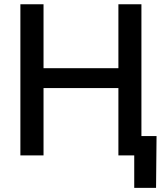

<svg xmlns="http://www.w3.org/2000/svg" viewBox="-20 -748 797 924"><path d="M78.1 0V-727.5H189.5V-419.9H549.8V-727.5H660.6V0H549.8V-324.2H189.5V0ZM626 156.2V0H587.4V-93.3H733.4L731 156.2Z"/></svg>

Font: Inter 17pt Medium
Style: Regular
Weight: 500
Version: Version 4.001;git-66647c0bb